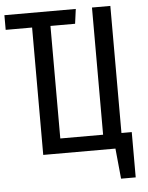

<svg xmlns="http://www.w3.org/2000/svg" viewBox="-58 -753 731 951"><g transform="rotate(-5 307.5 -277.5)"><path d="M131.3 0V-633.3H0V-706.2H354.9L345.1 -633.3H222.6V-73.8H435.4V-706.2H526.7V-74.4H577.9V150.8H505.1L490.3 0Z"/></g></svg>

Font: FiraCode Nerd Font
Style: Regular
Weight: 400
Designer: Carrois Corporate, Edenspiekermann AG, Nikita Prokopov
Foundry: Carrois Corporate, Edenspiekermann AG, Nikita Prokopov
Version: Version 6.002;Nerd Fonts 2.1.0